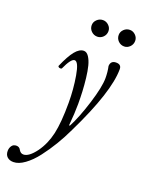

<svg xmlns="http://www.w3.org/2000/svg" viewBox="-219 -679 763 1025"><g transform="rotate(20 162.5 -167.0)"><path d="M183.1 -511.2Q163.6 -511.2 149.2 -525.1Q134.8 -539.1 134.8 -559.1Q134.8 -577.6 149.2 -591.3Q163.6 -605 183.1 -605Q201.7 -605 215.8 -591.3Q230 -577.6 230 -559.1Q230 -539.1 216.1 -525.1Q202.1 -511.2 183.1 -511.2ZM335.9 -511.2Q316.4 -511.2 302.2 -525.1Q288.1 -539.1 288.1 -559.1Q288.1 -577.6 302.2 -591.3Q316.4 -605 335.9 -605Q354 -605 367.9 -591.3Q381.8 -577.6 381.8 -559.1Q381.8 -539.1 367.9 -525.1Q354 -511.2 335.9 -511.2ZM-8.8 271Q-30.8 271 -43.9 259Q-57.1 247.1 -57.1 225.1Q-57.1 209 -48.3 196Q-39.6 183.1 -22 183.1Q-4.9 183.1 2.9 199.2Q12.2 214.8 27.8 214.8Q58.6 214.8 96.2 164.1Q131.8 114.7 146.5 49.8Q161.1 -15.1 161.1 -127Q161.1 -204.1 148.4 -278.1Q135.7 -352.1 113.8 -352.1Q93.3 -352.1 64 -287.1Q61.5 -284.7 55.9 -284.7Q50.3 -284.7 45.9 -288.1Q41.5 -291.5 43.9 -295.9Q70.3 -356.9 94.2 -386.5Q118.2 -416 143.1 -416Q159.2 -416 171.6 -397.5Q184.1 -378.9 191.4 -350.6Q198.7 -322.3 203.1 -283.7Q207.5 -245.1 209.2 -210Q210.9 -174.8 210.9 -138.2Q210.9 -86.9 204.1 -15.1H209Q240.2 -74.2 270.5 -171.1Q300.8 -268.1 300.8 -317.9Q300.8 -354 293.9 -384.8Q295.4 -416 326.2 -416Q356 -416 356 -389.2Q356 -259.8 228 2Q205.1 50.8 178.2 95.5Q151.4 140.1 120.1 180.9Q88.9 221.7 54.9 246.3Q21 271 -8.8 271Z"/></g></svg>

Font: Junicode SmCond Light
Style: Italic
Weight: 300
Width: 4
Italic angle: -11°
Designer: Peter S. Baker
Version: Version 2.206